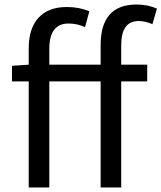

<svg xmlns="http://www.w3.org/2000/svg" viewBox="-20 -829 714 849"><path d="M654 -722Q623 -736 593 -736Q516 -736 516 -629V-543H631V-469H516V0H425V-469H198V0H107V-469H33V-538L107 -543V-616Q107 -702 149 -749Q193 -798 275 -798Q331 -798 375 -779L356 -709Q321 -725 283 -725Q198 -725 198 -613V-543H425V-630Q425 -809 584 -809Q633 -809 674 -791Z"/></svg>

Font: KaiGen Gothic CN Regular
Style: Regular
Weight: 400
Designer: Ryoko NISHIZUKA  (kana & ideographs); Paul D. Hunt (Latin, Greek & Cyrillic); Wenlong ZHANG  (bopomofo); Sandoll Communi
Foundry: Adobe Systems Incorporated
Version: Version 1.002.20150501